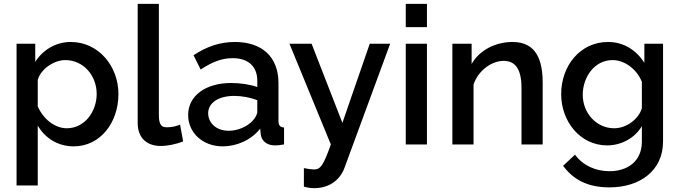

<svg xmlns="http://www.w3.org/2000/svg" viewBox="-20 -750 3529 997"><path d="M176 -98C213 -34 279 10 363 10C499 10 595 -111 595 -262C595 -407 491 -532 348 -532C269 -532 203 -491 163 -429V-523H66V213H176ZM482 -262C482 -171 420 -84 327 -84C263 -84 203 -134 176 -198V-335C192 -393 262 -438 319 -438C412 -438 482 -359 482 -262Z M695 -730V-111C695 -36 740 8 815 8C850 8 899 -2 931 -16L915 -103C898 -95 873 -89 847 -89C823 -89 805 -97 805 -151V-730Z M957 -153C957 -61 1032 10 1137 10C1209 10 1285 -23 1331 -82L1334 -52C1338 -22 1361 5 1408 5C1419 5 1434 4 1455 0V-88C1434 -89 1426 -99 1426 -124V-319C1426 -455 1340 -532 1200 -532C1123 -532 1054 -509 985 -463L1022 -389C1080 -427 1130 -448 1188 -448C1270 -448 1316 -404 1316 -331V-298C1278 -312 1226 -319 1180 -319C1048 -319 957 -253 957 -153ZM1290 -121C1262 -92 1215 -71 1168 -71C1098 -71 1061 -116 1061 -162C1061 -217 1116 -252 1196 -252C1235 -252 1279 -244 1316 -230V-170C1316 -157 1306 -137 1290 -121Z M1558 123V219C1579 225 1596 227 1612 227C1694 227 1748 180 1769 121L2006 -523H1900L1758 -112L1598 -523H1483L1698 0C1660 107 1645 130 1611 130C1599 130 1578 127 1558 123Z M2087 -609H2197V-730H2087ZM2087 0H2197V-523H2087Z M2798 0V-319C2798 -434 2767 -532 2642 -532C2550 -532 2469 -488 2429 -418V-523H2329V0H2439V-311C2462 -382 2532 -434 2595 -434C2656 -434 2688 -391 2688 -293V0Z M2894 -261C2894 -120 2992 5 3133 5C3205 5 3276 -32 3313 -95V-15C3313 91 3235 139 3145 139C3073 139 3006 109 2966 53L2904 111C2956 181 3029 223 3145 223C3303 223 3423 136 3423 -15V-523H3326V-424C3285 -488 3221 -532 3137 -532C2994 -532 2894 -410 2894 -261ZM3313 -188C3297 -133 3235 -84 3169 -84C3077 -84 3006 -163 3006 -258C3006 -348 3066 -438 3161 -438C3223 -438 3287 -391 3313 -325Z"/></svg>

Font: FIGSv2-sans-serif SemiBold
Style: Regular
Weight: 600
Designer: Matt McInerney, Pablo Impallari, Rodrigo Fuenzalida,Mirko Velimirovic
Foundry: Matt McInerney, Pablo Impallari, Rodrigo Fuenzalida
Version: Version 4.021;hotconv 1.0.109;makeotfexe 2.5.65596